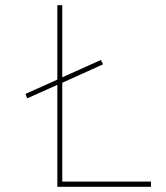

<svg xmlns="http://www.w3.org/2000/svg" viewBox="-20 -720 641 740"><path d="M562 0V-20H220V-401L377 -472L369 -489L220 -422V-700H201V-413L78 -358L85 -341L201 -393V0Z"/></svg>

Font: Advent Pro
Style: Thin
Weight: 100
Designer: Andreas Kalpakidis
Foundry: Andreas Kalpakidis
Version: Version 2.002 2007